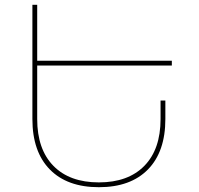

<svg xmlns="http://www.w3.org/2000/svg" viewBox="-20 -777 831 800"><path d="M696 -504H135V-281Q135 -155 202.5 -86Q270 -17 392 -17Q514 -17 581.5 -86Q649 -155 649 -281V-358H669V-281Q669 -145 596.5 -71Q524 3 392 3Q260 3 187.5 -71Q115 -145 115 -281V-757H135V-524H696Z"/></svg>

Font: Montserrat arm Thin
Style: Regular
Weight: 250
Designer: Julieta Ulanovsky
Foundry: Julieta Ulanovsky
Version: Version 6.000;PS 006.000;hotconv 1.0.88;makeotf.lib2.5.64775